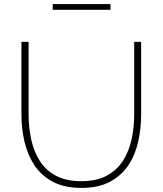

<svg xmlns="http://www.w3.org/2000/svg" viewBox="-20 -915 796 940"><path d="M379 5Q295 5 238 -25.5Q181 -56 147.5 -107.5Q114 -159 99.5 -223Q85 -287 85 -354V-710H120V-354Q120 -293 132.5 -234Q145 -175 174 -128.5Q203 -82 253 -55Q303 -28 378 -28Q454 -28 504.5 -56Q555 -84 584 -131Q613 -178 625 -236Q637 -294 637 -354V-710H671V-354Q671 -284 656 -219Q641 -154 607 -104Q573 -54 517 -24.5Q461 5 379 5ZM238 -867V-895H521V-867Z"/></svg>

Font: Raleway Thin ExtraLight
Style: Regular
Weight: 250
Version: Version 4.026